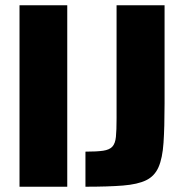

<svg xmlns="http://www.w3.org/2000/svg" viewBox="-20 -708 695 728"><path d="M54 0V-688H235V0ZM304 0V-133Q347 -133 371 -136.5Q395 -140 406 -152Q417 -164 419.5 -189Q422 -214 422 -257V-688H604V-316Q604 -225 600 -166.5Q596 -108 581 -74Q566 -40 534 -24.5Q502 -9 446.5 -4.5Q391 0 304 0Z"/></svg>

Font: Saira SemiCondensed ExtraBold
Style: Regular
Weight: 800
Width: 4
Designer: Hector Gatti with collaboration of the Omnibus-Type team
Foundry: Omnibus-Type
Version: Version 1.101